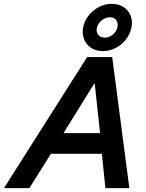

<svg xmlns="http://www.w3.org/2000/svg" viewBox="-78 -969 753 989"><path d="M-57.5 0 370.8 -675H500L588.3 0H465L446.7 -176.7H184.2L73.3 0ZM249.2 -283.3H437.5L410 -537.5H406.7ZM452.5 -705.8Q415.8 -705.8 390 -723.3Q364.2 -740.8 353.8 -770.4Q343.3 -800 351.7 -835Q360 -867.5 382.1 -893.3Q404.2 -919.2 434.2 -934.2Q464.2 -949.2 496.7 -949.2Q534.2 -949.2 560 -931.7Q585.8 -914.2 596.2 -884.6Q606.7 -855 597.5 -820Q589.2 -787.5 567.5 -761.7Q545.8 -735.8 515.4 -720.8Q485 -705.8 452.5 -705.8ZM461.7 -775Q484.2 -775 502.5 -790Q520.8 -805 526.7 -827.5Q531.7 -850 520.8 -865Q510 -880 488.3 -880Q465.8 -880 446.7 -865Q427.5 -850 421.7 -827.5Q415.8 -805 427.9 -790Q440 -775 461.7 -775Z"/></svg>

Font: Funnel Sans SemiBold
Style: Italic
Weight: 600
Italic angle: -14.036°
Designer: NORD ID, Kristian Moeller
Foundry: Dicotype
Version: Version 1.000